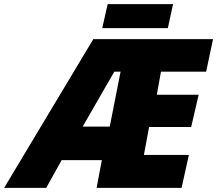

<svg xmlns="http://www.w3.org/2000/svg" viewBox="-78 -902 1043 922"><path d="M370 -714H945L912 -558H695L675 -447H876L840 -292H638L613 -158H829L794 0H386L411 -133H218L144 0H-58ZM449 -294 501 -558H471L319 -294ZM439 -882H753L728 -767H413Z"/></svg>

Font: Noto Sans Display Black
Style: Italic
Weight: 900
Italic angle: -12°
Designer: Monotype Design team
Foundry: Monotype Imaging Inc.
Version: Version 1.000